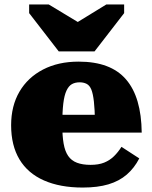

<svg xmlns="http://www.w3.org/2000/svg" viewBox="-20 -831 684 863"><path d="M244 -600H405L538 -772V-811H458L282 -703H378L199 -811H111V-772ZM260 -269Q260 -220 266 -185.5Q272 -151 286.5 -130Q301 -109 326 -99.5Q351 -90 387 -90Q423 -90 448 -100Q473 -110 492 -128.5Q511 -147 526 -171L606 -119Q584 -76 550 -46.5Q516 -17 467.5 -2.5Q419 12 352 12Q250 12 177.5 -20Q105 -52 67.5 -114.5Q30 -177 30 -268Q30 -355 67.5 -419Q105 -483 173.5 -518.5Q242 -554 333 -554Q406 -554 459 -534Q512 -514 546.5 -474Q581 -434 598.5 -374.5Q616 -315 617 -235H204V-315H425L407 -283Q406 -340 402 -375Q398 -410 390.5 -428.5Q383 -447 369.5 -454Q356 -461 338 -461Q318 -461 303.5 -453Q289 -445 279 -424Q269 -403 264.5 -365.5Q260 -328 260 -269Z"/></svg>

Font: Roboto Serif 20pt Black
Style: Regular
Weight: 900
Version: Version 1.008